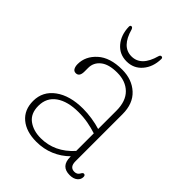

<svg xmlns="http://www.w3.org/2000/svg" viewBox="-178 -669 764 764"><g transform="rotate(45 204.0 -286.5)"><path d="M40.5 -96Q40.5 -150 85 -182.5Q129.5 -215 203.5 -215Q227 -215 253.8 -211Q280.5 -207 302.5 -200V-302.5Q302.5 -356.5 274 -384.5Q245.5 -412.5 197.5 -412.5Q150.5 -412.5 126.5 -393.2Q102.5 -374 102.5 -344V-323.5Q102.5 -294 82.5 -294Q71.5 -294 66.8 -303Q62 -312 62 -325Q62 -369 98.5 -402Q135 -435 203 -435Q258.5 -435 294 -402.5Q329.5 -370 329.5 -310V-45.5Q329.5 -12.5 356 -12.5Q371.5 -12.5 378.5 -26Q383 -34.5 388 -34.5Q396.5 -34.5 396.5 -23.5Q396.5 -9.5 384.8 0.2Q373 10 352 10Q302.5 10 302.5 -43V-46.5Q275.5 -19.5 240.5 -4.8Q205.5 10 164.5 10Q107.5 10 74 -18Q40.5 -46 40.5 -96ZM69 -97Q69 -54 97 -33.2Q125 -12.5 166.5 -12.5Q245 -12.5 302.5 -76.5V-175.5Q279.5 -183 254 -187.8Q228.5 -192.5 200 -192.5Q139.5 -192.5 104.2 -167.8Q69 -143 69 -97ZM192 -498Q246.5 -498 267.5 -574.5Q270 -583 276 -583Q283.5 -583 283.5 -574.5Q282.5 -529 257.2 -499.5Q232 -470 192 -470Q152 -470 127 -499.5Q102 -529 101 -574.5Q101 -583 108 -583Q113 -583 116.5 -574.5Q137.5 -498 192 -498Z"/></g></svg>

Font: Fraunces 144pt SuperSoft Thin
Style: Regular
Weight: 100
Version: Version 1.000;[0bf87f6ff]